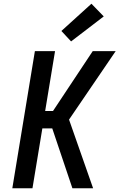

<svg xmlns="http://www.w3.org/2000/svg" viewBox="-20 -1009 640 1029"><path d="M368 0 260 -321H207L154 0H46L167 -735H275L222 -414H264L477 -735H600L350 -368L479 0ZM361 -787 309 -843 470 -989 536 -921Z"/></svg>

Font: Iosevka SmBd Ex Obl
Style: Regular
Weight: 600
Width: 7
Italic angle: -9°
Monospace: yes
Designer: Belleve Invis
Foundry: Belleve Invis
Version: Version 32.5.0; ttfautohint (v1.8.4)